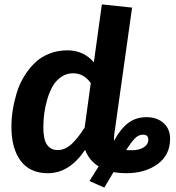

<svg xmlns="http://www.w3.org/2000/svg" viewBox="-20 -776 807 878"><path d="M649.9 -240.2Q697.8 -240.2 727.8 -213.4Q757.8 -186.5 757.8 -141.1Q757.8 -67.4 700.7 -25.6Q643.6 16.1 556.2 16.1Q527.3 16.1 499 11.2L457 82L389.2 51.8L431.2 -15.1Q387.7 -42 369.1 -90.8Q297.4 16.1 199.2 16.1Q117.2 16.1 74.7 -40.3Q32.2 -96.7 32.2 -196.8Q32.2 -233.9 38.3 -272.5Q44.4 -311 56.4 -350.8Q68.4 -390.6 89.4 -425.3Q110.4 -460 137.7 -487.1Q165 -514.2 203.9 -530Q242.7 -545.9 288.1 -545.9Q361.8 -545.9 409.2 -491.2L445.8 -755.9L584 -741.2L502.9 -164.1Q501 -150.9 501 -131.8L502.9 -134.8Q531.2 -187 566.4 -213.6Q601.6 -240.2 649.9 -240.2ZM367.2 -192.9 395 -396Q363.8 -440.9 314 -440.9Q283.7 -440.9 259.3 -423.8Q234.9 -406.7 220.2 -380.6Q205.6 -354.5 195.8 -320.6Q186 -286.6 182.1 -255.4Q178.2 -224.1 178.2 -193.8Q178.2 -137.7 195.3 -113.8Q212.4 -89.8 244.1 -89.8Q277.3 -89.8 306.9 -116.9Q336.4 -144 367.2 -192.9ZM582 -88.9Q616.2 -88.9 637.2 -102.1Q658.2 -115.2 658.2 -138.2Q658.2 -160.2 633.8 -160.2Q615.2 -160.2 599.1 -145.3Q583 -130.4 557.1 -89.8Q564 -88.9 582 -88.9Z"/></svg>

Font: FiraGO SemiBold
Style: Italic
Weight: 600
Italic angle: -8°
Designer: bBox Type GmbH
Foundry: bBox Type GmbH
Version: Version 1.001;PS 001.001;hotconv 1.0.88;makeotf.lib2.5.64775